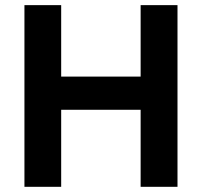

<svg xmlns="http://www.w3.org/2000/svg" viewBox="-20 -720 778 740"><path d="M74.2 0V-700.2H215.8V-424.8H522V-700.2H664.1V0H522V-296.9H215.8V0Z"/></svg>

Font: SUSE
Style: Bold
Weight: 700
Designer: Rene Bieder
Foundry: SUSE
Version: Version 1.000